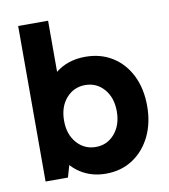

<svg xmlns="http://www.w3.org/2000/svg" viewBox="-79 -748 729 828"><g transform="rotate(-10 285.5 -334.5)"><path d="M319 12Q255 12 206.5 -20Q158 -52 131 -109.5Q104 -167 104 -245Q104 -326 130.5 -383Q157 -440 205 -470Q253 -500 318 -500Q385 -500 436 -468Q487 -436 515.5 -378.5Q544 -321 544 -245Q544 -170 515.5 -112Q487 -54 436.5 -21Q386 12 319 12ZM56 0V-681H187V-361H177V-116H187L154 0ZM296 -109Q346 -109 378.5 -147Q411 -185 411 -245Q411 -305 378.5 -342.5Q346 -380 296 -380Q246 -380 213 -342.5Q180 -305 180 -244Q180 -184 213 -146.5Q246 -109 296 -109Z"/></g></svg>

Font: Gabarito SemiBold
Style: Regular
Weight: 600
Designer: Leandro Assis / Alvaro Franca / Felipe Casaprima
Foundry: Naipe Foundry
Version: Version 1.000